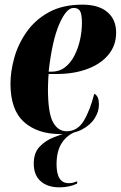

<svg xmlns="http://www.w3.org/2000/svg" viewBox="-20 -566 519 825"><path d="M238 10Q141 10 83 -42Q25 -94 25 -206Q25 -259 41.5 -318Q58 -377 94.5 -429Q131 -481 190 -513.5Q249 -546 334 -546Q404 -546 441.5 -514Q479 -482 479 -426Q479 -371 446 -331Q413 -291 355 -269.5Q297 -248 222 -248H189Q188 -242 187.5 -229Q187 -216 186.5 -203.5Q186 -191 186 -186Q186 -81 207.5 -41.5Q229 -2 266 -2Q313 -2 340 -47Q367 -92 385 -163Q393 -160 399 -149.5Q405 -139 405 -115Q405 -87 387 -58Q369 -29 332 -9.5Q295 10 238 10ZM202 -258Q235 -258 259.5 -277Q284 -296 300 -327.5Q316 -359 324 -395.5Q332 -432 332 -467Q332 -503 324.5 -517.5Q317 -532 296 -532Q265 -532 234.5 -462Q204 -392 189 -258ZM236 239Q184 239 154.5 212.5Q125 186 125 137Q125 91 150 64.5Q175 38 212 23.5Q249 9 284 -1H309Q270 12 246.5 47Q223 82 223 140Q223 221 275 221Q286 221 294 219Q302 217 312 213L311 223Q277 239 236 239Z"/></svg>

Font: Noto Serif Display ExtraCondensed Black
Style: Italic
Weight: 900
Width: 2
Italic angle: -12°
Designer: Monotype Design Team
Foundry: Monotype Imaging Inc.
Version: Version 2.009